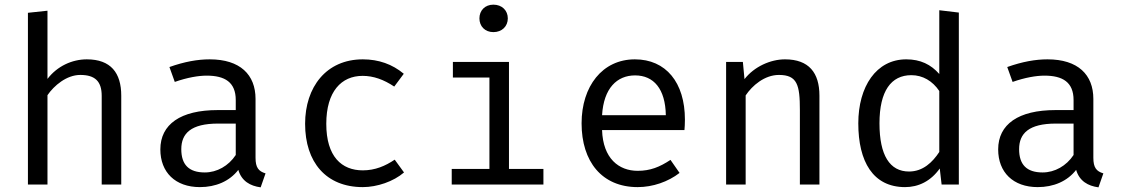

<svg xmlns="http://www.w3.org/2000/svg" viewBox="-20 -793 4840 825"><path d="M184 -747 100 -738V0H184V-384C212 -425 266 -471 325 -471C388 -471 417 -444 417 -381V0H501V-382C501 -480 456 -538 353 -538C290 -538 226 -509 184 -454Z M1078 -115V-368C1078 -472 1012 -538 881 -538C829 -538 773 -528 708 -505L731 -441C785 -460 833 -468 868 -468C946 -468 993 -440 993 -363V-320H915C756 -320 669 -259 669 -151C669 -53 733 11 839 11C907 11 966 -14 1004 -63C1018 -15 1055 6 1100 12L1121 -48C1091 -57 1078 -73 1078 -115ZM860 -52C791 -52 759 -86 759 -152C759 -220 801 -262 917 -262H993V-127C962 -80 912 -52 860 -52Z M1539 -61C1448 -61 1382 -120 1382 -261C1382 -400 1447 -467 1538 -467C1585 -467 1629 -451 1674 -421L1715 -476C1666 -517 1607 -538 1539 -538C1382 -538 1291 -419 1291 -261C1291 -96 1381 11 1539 11C1600 11 1671 -13 1716 -52L1676 -107C1636 -80 1592 -61 1539 -61Z M2100 -773C2064 -773 2040 -748 2040 -714C2040 -680 2064 -655 2100 -655C2137 -655 2162 -680 2162 -714C2162 -748 2137 -773 2100 -773ZM2167 -527H1926V-460H2083V-67H1921V0H2315V-67H2167Z M2567 -234H2921C2922 -245 2923 -261 2923 -279C2923 -439 2841 -538 2708 -538C2568 -538 2479 -422 2479 -263C2479 -99 2566 11 2720 11C2785 11 2851 -12 2900 -50L2861 -106C2814 -75 2774 -59 2720 -59C2639 -59 2571 -112 2567 -234ZM2709 -469C2789 -469 2839 -411 2841 -298H2567C2574 -414 2631 -469 2709 -469Z M3100 0H3184V-383C3212 -425 3265 -471 3327 -471C3406 -471 3417 -428 3417 -320V0H3501V-382C3501 -480 3456 -538 3353 -538C3291 -538 3221 -507 3179 -453L3172 -527H3100Z M4016 -749V-475C3980 -516 3935 -538 3874 -538C3745 -538 3668 -421 3668 -263C3668 -99 3731 11 3869 11C3926 11 3979 -14 4018 -69L4026 0H4100V-739ZM3896 -470C3945 -470 3987 -445 4016 -402V-140C3987 -96 3946 -56 3886 -56C3803 -56 3759 -126 3759 -263C3759 -402 3809 -470 3896 -470Z M4678 -115V-368C4678 -472 4612 -538 4481 -538C4429 -538 4373 -528 4308 -505L4331 -441C4385 -460 4433 -468 4468 -468C4546 -468 4593 -440 4593 -363V-320H4515C4356 -320 4269 -259 4269 -151C4269 -53 4333 11 4439 11C4507 11 4566 -14 4604 -63C4618 -15 4655 6 4700 12L4721 -48C4691 -57 4678 -73 4678 -115ZM4460 -52C4391 -52 4359 -86 4359 -152C4359 -220 4401 -262 4517 -262H4593V-127C4562 -80 4512 -52 4460 -52Z"/></svg>

Font: FiraMono Nerd Font
Style: Regular
Weight: 400
Designer: Carrois Corporate & Edenspiekermann AG
Foundry: Carrois Corporate GbR & Edenspiekermann AG
Version: Version 003.206;Nerd Fonts 3.3.0